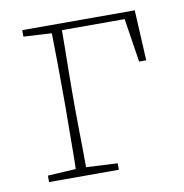

<svg xmlns="http://www.w3.org/2000/svg" viewBox="-61 -528 560 585"><g transform="rotate(-10 219.5 -235.0)"><path d="M45 -450V-470H393L401 -314H379L358 -449H164Q164 -424 163.5 -389Q163 -354 162.5 -318Q162 -282 162 -251V-210Q162 -184 162.5 -151Q163 -118 163.5 -84.5Q164 -51 164 -25L261 -20V0H45V-20L132 -25Q133 -51 133 -84.5Q133 -118 133.5 -151Q134 -184 134 -210V-251Q134 -296 133.5 -351Q133 -406 132 -445Z"/></g></svg>

Font: Source Serif 4 ExtraLight
Style: Regular
Weight: 200
Designer: Frank Grießhammer
Foundry: Adobe
Version: Version 4.005;hotconv 1.1.0;makeotfexe 2.6.0